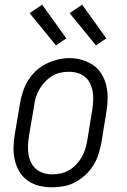

<svg xmlns="http://www.w3.org/2000/svg" viewBox="-20 -788 540 816"><path d="M201 8Q173 8 146 1.5Q119 -5 97.5 -20.5Q76 -36 62.5 -58.5Q49 -81 43 -107Q37 -133 37.5 -161.5Q38 -190 43 -218L65 -348Q69 -373 77 -397.5Q85 -422 98.5 -444.5Q112 -467 132 -486Q152 -505 175.5 -516.5Q199 -528 224 -534.5Q249 -541 275 -541Q303 -541 329.5 -533Q356 -525 377.5 -510Q399 -495 412.5 -472Q426 -449 432 -423Q438 -397 437.5 -368.5Q437 -340 432 -312L411 -182Q406 -157 398.5 -132.5Q391 -108 377 -85.5Q363 -63 343 -44.5Q323 -26 299.5 -13.5Q276 -1 250.5 3.5Q225 8 201 8ZM202 -47Q220 -47 238.5 -51Q257 -55 274 -65Q291 -75 304.5 -89.5Q318 -104 327.5 -120.5Q337 -137 342.5 -155Q348 -173 351 -191L372 -321Q375 -341 376 -360.5Q377 -380 374 -398Q371 -416 363 -433Q355 -450 341 -461.5Q327 -473 309 -478Q291 -483 271 -483Q253 -483 234.5 -478.5Q216 -474 200 -464Q184 -454 170.5 -439.5Q157 -425 147.5 -408.5Q138 -392 132.5 -374.5Q127 -357 125 -339L103 -209Q100 -189 99 -170Q98 -151 101 -132.5Q104 -114 112 -97.5Q120 -81 133.5 -69.5Q147 -58 165 -52.5Q183 -47 202 -47ZM388 -595 276 -732 329 -768 432 -625ZM218 -595 106 -732 159 -768 262 -625Z"/></svg>

Font: Iosevka Slab Light Oblique
Style: Regular
Weight: 300
Italic angle: -9°
Monospace: yes
Designer: Belleve Invis
Foundry: Belleve Invis
Version: Version 11.1.1; ttfautohint (v1.8.3)